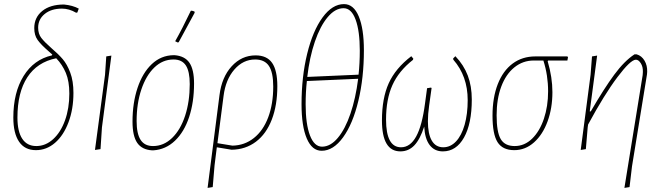

<svg xmlns="http://www.w3.org/2000/svg" viewBox="-20 -727 3235 936"><path d="M364 -685 357 -666 351 -665Q317 -685 282 -685Q230 -685 198 -659Q166 -633 166 -592Q166 -562 181.5 -542Q197 -522 230 -493Q264 -464 285.5 -439Q307 -414 322.5 -373Q338 -332 338 -274Q338 -195 314 -131Q290 -67 248.5 -31Q207 5 155 5Q101 5 73 -36Q45 -77 45 -154Q45 -276 95 -356.5Q145 -437 233 -457L235 -461L216 -478Q180 -509 163.5 -532Q147 -555 147 -590Q147 -642 186 -673.5Q225 -705 292 -705Q334 -701 364 -685ZM318 -271Q318 -331 301 -371.5Q284 -412 254 -443Q161 -424 113 -350Q65 -276 65 -154Q65 -86 88.5 -50.5Q112 -15 157 -15Q202 -15 239 -48.5Q276 -82 297 -140.5Q318 -199 318 -271Z M477 -106 470 0 443 4 492 -362 498 -452 523 -456Z M831 -458Q881 -454 903.5 -421Q926 -388 926 -320Q926 -229 902 -156.5Q878 -84 833 -41Q788 2 727 6H722Q672 3 649 -30.5Q626 -64 626 -134Q626 -225 650.5 -298.5Q675 -372 720 -414.5Q765 -457 826 -458ZM646 -137Q646 -75 665.5 -45Q685 -15 726 -15Q778 -15 819 -54.5Q860 -94 882.5 -163Q905 -232 905 -317Q905 -379 886 -408Q867 -437 826 -437Q773 -437 732.5 -398Q692 -359 669 -290.5Q646 -222 646 -137ZM915 -675 928 -671 929 -665Q906 -622 851 -521L846 -520L834 -526Q868 -586 910 -674Z M1332 -307Q1332 -214 1305 -144Q1278 -74 1227.5 -36Q1177 2 1109 3L1037 -9L1026 79L1017 185L992 189L1050 -263Q1061 -351 1109.5 -404Q1158 -457 1226 -457Q1281 -457 1306.5 -420.5Q1332 -384 1332 -307ZM1312 -305Q1312 -374 1291 -405.5Q1270 -437 1224 -437Q1165 -437 1122.5 -388Q1080 -339 1070 -260L1040 -29L1113 -17Q1172 -18 1217.5 -54Q1263 -90 1287.5 -155Q1312 -220 1312 -305Z M1754 -482Q1754 -348 1727 -235.5Q1700 -123 1652.5 -57.5Q1605 8 1548 8Q1501 8 1475.5 -52Q1450 -112 1450 -219Q1450 -353 1477.5 -465Q1505 -577 1552.5 -642Q1600 -707 1657 -707Q1704 -707 1729 -647Q1754 -587 1754 -482ZM1478 -352 1728 -363Q1734 -419 1734 -480Q1734 -576 1713.5 -631.5Q1693 -687 1655 -687Q1614 -687 1577.5 -643.5Q1541 -600 1515 -524Q1489 -448 1478 -352ZM1726 -343 1476 -332Q1470 -278 1470 -219Q1470 -122 1491 -67Q1512 -12 1550 -12Q1591 -12 1627 -55Q1663 -98 1688.5 -173Q1714 -248 1726 -343Z M2280 -242Q2280 -124 2242 -56.5Q2204 11 2139 11Q2098 11 2074.5 -20Q2051 -51 2048 -110Q2028 -48 2000 -18.5Q1972 11 1932 11Q1842 11 1842 -140Q1842 -248 1875 -321Q1908 -394 1985 -453L1995 -441L1993 -435Q1924 -381 1893 -312Q1862 -243 1862 -144Q1862 -9 1935 -9Q1980 -9 2009 -62Q2038 -115 2052 -223L2062 -297L2081 -300L2084 -298L2072 -212Q2066 -170 2066 -136Q2066 -74 2085 -41.5Q2104 -9 2141 -9Q2176 -9 2203 -37.5Q2230 -66 2245 -118.5Q2260 -171 2260 -239Q2260 -356 2190 -436L2189 -442L2200 -453Q2241 -410 2260.5 -358.5Q2280 -307 2280 -242Z M2652 -432 2650 -428Q2673 -350 2673 -278Q2673 -200 2649.5 -135.5Q2626 -71 2583.5 -33Q2541 5 2487 5Q2430 5 2405.5 -34Q2381 -73 2381 -163Q2381 -251 2406.5 -316.5Q2432 -382 2479 -417Q2526 -452 2590 -452H2746L2749 -448L2746 -432ZM2629 -432H2582Q2529 -432 2487.5 -398.5Q2446 -365 2423.5 -304.5Q2401 -244 2401 -165Q2401 -83 2421 -49Q2441 -15 2489 -15Q2537 -15 2574 -51Q2611 -87 2631.5 -148Q2652 -209 2652 -282Q2652 -360 2629 -432Z M3135 -377 3134 -364 3061 84 3049 185 3024 189 3113 -361 3114 -376Q3115 -401 3104 -418.5Q3093 -436 3080 -436Q3054 -436 2990 -351Q2926 -266 2847 -120L2845 -106L2836 0L2811 4L2859 -362L2866 -452L2891 -456L2855 -184H2860Q2925 -296 2974.5 -363Q3024 -430 3073 -462H3084Q3108 -455 3122 -431.5Q3136 -408 3135 -377Z"/></svg>

Font: Luna Sans Thin
Style: Italic
Weight: 250
Italic angle: -7°
Designer: Juan Pablo del Peral
Foundry: Huerta Tipografica
Version: Version 2.001; ttfautohint (v1.5)